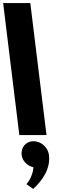

<svg xmlns="http://www.w3.org/2000/svg" viewBox="-66 -880 383 1251"><path d="M60 0H237L131.4 -860H-45.6ZM151.9 40C103.9 40 68.8 80 75 130C79.9 170 112.7 201 151.8 210C147.8 275 106.3 320 106.3 320L150.1 351C206.7 299 264.4 223 253 130C246.8 80 201.9 40 151.9 40Z"/></svg>

Font: Hussar
Style: BdOpOblOne
Weight: 700
Foundry: Cannot Into Space Fonts
Version: Version 2.00